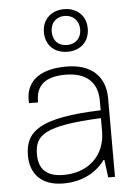

<svg xmlns="http://www.w3.org/2000/svg" viewBox="-56 -853 648 907"><g transform="rotate(-5 267.5 -400.0)"><path d="M282 -608C344 -608 386 -648 386 -710C386 -769 344 -810 282 -810C220 -810 178 -769 178 -709C178 -648 220 -608 282 -608ZM282 -640C241 -640 215 -666 215 -709C215 -750 241 -778 282 -778C321 -778 350 -750 350 -709C350 -666 322 -640 282 -640ZM208 10C302 10 368 -31 406 -84H410L421 0H453V-372C453 -480 384 -539 269 -539C128 -539 71 -473 79 -382H122C119 -464 169 -501 261 -501C364 -501 413 -449 413 -364V-319C127 -310 52 -252 52 -136C52 -47 106 10 208 10ZM213 -30C132 -30 95 -67 95 -138C95 -227 139 -270 411 -282V-219C411 -107 332 -30 213 -30Z"/></g></svg>

Font: Kathrein 35 Thin
Style: Regular
Weight: 250
Designer: Lazydogs Typefoundry, based on Open Sans by Ascender Corporation
Foundry: Lazydogs Typefoundry
Version: Version 1.003;PS 001.003;hotconv 1.0.88;makeotf.lib2.5.64775